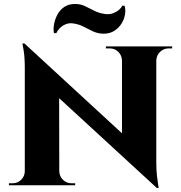

<svg xmlns="http://www.w3.org/2000/svg" viewBox="-20 -934 913 968"><path d="M103 -715 759 -111 771 14 115 -589ZM108 -71V0H25V-10Q25 -10 34 -10Q43 -10 44 -10Q69 -10 87 -28Q105 -46 105 -71ZM279 -71Q279 -46 297 -28Q315 -10 340 -10Q341 -10 350 -10Q359 -10 359 -10V0H276V-71ZM103 -715 278 -530 279 0H105V-590Q105 -647 99 -681Q93 -715 93 -715ZM768 -700V-114Q768 -75 771.5 -46Q775 -17 777.5 -1.5Q780 14 780 14H771L595 -183V-700ZM848 -700V-690Q848 -690 839 -690Q830 -690 830 -690Q805 -690 787 -672.5Q769 -655 768 -629H765V-700ZM514 -700H597V-629H595Q594 -655 576.5 -672.5Q559 -690 533 -690Q533 -690 524 -690Q515 -690 514 -690ZM252 -767H264Q269 -779 281 -791.5Q293 -804 310.5 -811.5Q328 -819 348 -816Q378 -812 401.5 -799.5Q425 -787 448.5 -776Q472 -765 501 -764Q534 -764 557 -779Q580 -794 593.5 -816.5Q607 -839 610.5 -863Q614 -887 608 -905H596Q593 -896 580.5 -885Q568 -874 551 -867.5Q534 -861 513 -863Q480 -867 456 -879.5Q432 -892 409 -903Q386 -914 359 -914Q326 -914 304 -899Q282 -884 269.5 -860.5Q257 -837 252.5 -812Q248 -787 252 -767Z"/></svg>

Font: Cinzel ExtraBold
Style: Regular
Weight: 800
Designer: Natanael Gama
Version: Version 2.000